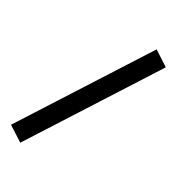

<svg xmlns="http://www.w3.org/2000/svg" viewBox="-206 -931 1052 1143"><g transform="rotate(30 320.0 -359.5)"><path d="M633.8 -737.8 107.9 84 6.8 19 533.2 -803.2Z"/></g></svg>

Font: Yokawerad
Style: Regular
Weight: 500
Designer: gluk
Foundry: gluk
Version: Version 0.79